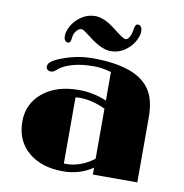

<svg xmlns="http://www.w3.org/2000/svg" viewBox="-82 -802 851 889"><g transform="rotate(10 344.0 -358.0)"><path d="M411.1 -32.2Q348.6 9.3 272.5 9.3Q171.4 9.3 110.4 -41.5Q46.9 -93.8 46.9 -186.5Q46.9 -268.6 109.9 -321.3Q174.3 -374.5 279.3 -374.5Q349.6 -374.5 411.1 -347.7V-481.9Q366.7 -494.6 332.8 -494.6Q298.8 -494.6 275.4 -491.7Q252 -488.8 231 -482.9Q185.5 -470.2 162.1 -448.7Q148.4 -436 137.2 -436Q126 -436 120.1 -441.7Q114.3 -447.3 114.3 -454.1Q114.3 -460.9 116.7 -466.6Q119.1 -472.2 126 -478Q140.6 -490.7 174.8 -503.4Q245.6 -530.3 316.9 -530.3Q533.7 -530.3 593.8 -426.8Q620.1 -380.9 620.1 -306.2V0H411.1ZM411.1 -309.6Q349.6 -339.4 288.6 -339.4Q278.8 -339.4 270 -337.9V-27.3Q272.5 -26.9 275.4 -26.9Q278.3 -26.9 281.2 -26.9Q348.1 -26.9 411.1 -74.2ZM208.5 -686.5Q246.6 -724.6 295.9 -724.6Q336.9 -724.6 388.7 -684.1L414.1 -664.6Q441.9 -643.6 450.7 -643.6Q459.5 -643.6 467.5 -655.8Q475.6 -668 478.8 -687.5Q481.9 -707 485.4 -713.6Q488.8 -720.2 497.1 -720.2Q505.4 -720.2 511 -712.9Q516.6 -705.6 516.6 -690.2Q516.6 -674.8 506.8 -653.6Q497.1 -632.3 480 -615.2Q441.9 -577.1 392.6 -577.1Q354 -577.1 301.3 -615.2L266.1 -641.6Q250.5 -653.8 243.2 -653.8Q235.8 -653.8 230.7 -650.6Q225.6 -647.5 220.7 -641.6Q210 -629.4 207.5 -616.2L204.6 -597.7Q202.6 -585.9 199 -584Q195.3 -582 189.2 -582Q183.1 -582 177.5 -588.6Q171.9 -595.2 171.9 -611.1Q171.9 -627 181.6 -648.2Q191.4 -669.4 208.5 -686.5Z"/></g></svg>

Font: Limelight
Style: Regular
Weight: 400
Designer: Nicole Fally
Foundry: Nicole Fally
Version: Version 1.002